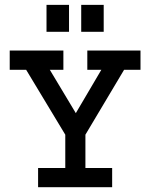

<svg xmlns="http://www.w3.org/2000/svg" viewBox="-20 -780 626 800"><path d="M20.5 -569.3H244.1V-489.3H187.5L295.9 -308.6L402.3 -489.3H343.8V-569.3H565.4V-489.3H497.1L335.9 -218.8V-80.1H447.3V0H138.7V-80.1H252V-218.8L88.9 -489.3H20.5ZM173.8 -647.5V-759.8H267.6V-647.5ZM318.4 -647.5V-759.8H412.1V-647.5Z"/></svg>

Font: Thabit-Bold
Style: Bold
Weight: 700
Designer: Regenerated by Nadim Shaikli
Foundry: MAK Alagha
Version: 0.01